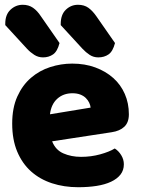

<svg xmlns="http://www.w3.org/2000/svg" viewBox="-20 -767 589 803"><path d="M198 -176Q212 -140 245 -125.5Q278 -111 319 -111Q361 -111 399 -121.5Q437 -132 460 -146Q476 -136 487 -118Q498 -100 498 -80Q498 -55 484 -37Q470 -19 444.5 -7Q419 5 384 10.5Q349 16 307 16Q248 16 197.5 -0.5Q147 -17 110 -50Q73 -83 52 -133Q31 -183 31 -250Q31 -316 52.5 -363.5Q74 -411 109.5 -441.5Q145 -472 190 -486.5Q235 -501 282 -501Q335 -501 378.5 -485Q422 -469 453.5 -441Q485 -413 502 -374Q519 -335 519 -289Q519 -255 500 -237Q481 -219 447 -214ZM283 -377Q245 -377 219.5 -354Q194 -331 189 -289L359 -317Q358 -327 353 -337.5Q348 -348 339 -357Q330 -366 316 -371.5Q302 -377 283 -377ZM2 -662V-668Q2 -706 24 -726.5Q46 -747 75 -747Q100 -747 118 -734.5Q136 -722 151 -699L229 -587Q220 -552 202 -539.5Q184 -527 160 -527Q140 -527 123.5 -537.5Q107 -548 93 -563ZM234 -662V-667Q234 -706 255.5 -726.5Q277 -747 306 -747Q332 -747 349.5 -734.5Q367 -722 383 -699L461 -587Q452 -552 434 -539.5Q416 -527 391 -527Q371 -527 355 -537.5Q339 -548 325 -563Z"/></svg>

Font: Baloo Bhaina 2 ExtraBold
Style: Regular
Weight: 800
Designer: Yesha Goshar, Manish Minz, Shuchita Grover and Ek Type
Foundry: Ek Type
Version: Version 1.640;hotconv 1.0.111;makeotfexe 2.5.65597; ttfautoh